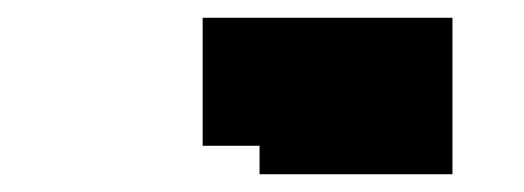

<svg xmlns="http://www.w3.org/2000/svg" viewBox="-20 -396 590 216"><path d="M272 -200V-376H489V-200ZM208 -232V-376H489V-232Z"/></svg>

Font: Montagu Slab
Style: Regular
Weight: 400
Version: Version 1.000